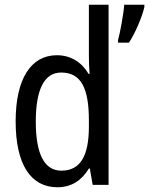

<svg xmlns="http://www.w3.org/2000/svg" viewBox="-20 -780 629 810"><path d="M222 10C283 10 325 -20 355 -69H359L371 0H438V-760H355V-543C355 -523 356 -494 358 -468H354C325 -517 279 -547 220 -547C111 -547 46 -448 46 -268C46 -86 110 10 222 10ZM589 -750V-760H504C502 -725 486 -638 478 -611V-600H524C549 -637 580 -709 589 -750ZM239 -60C166 -60 131 -132 131 -267C131 -399 165 -474 238 -474C322 -474 355 -408 355 -272V-246C355 -122 319 -60 239 -60Z"/></svg>

Font: Noto Sans Devanagari UI Condensed
Style: Regular
Weight: 400
Width: 3
Designer: Jelle Bosma - Monotype Design Team
Foundry: Monotype Imaging Inc.
Version: Version 2.004